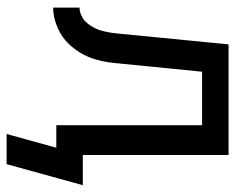

<svg xmlns="http://www.w3.org/2000/svg" viewBox="-84 -464 694 566"><g transform="rotate(90 263.0 -181.0)"><path d="M393.1 0H415.5L375 146.5H463.9L525.9 -78.1H393.1ZM437 -507.8H110.8L79.1 -184.1Q75.2 -137.7 62.3 -112.5Q49.3 -87.4 33.2 -77.9Q17.1 -68.4 2.4 -68.4V9.3Q37.1 9.3 73 -9.3Q108.9 -27.8 135.3 -70.3Q161.6 -112.8 167 -184.1L191.4 -429.7H349.1V0H437Z"/></g></svg>

Font: Giphurs
Style: Regular
Weight: 400
Version: Version 2.010